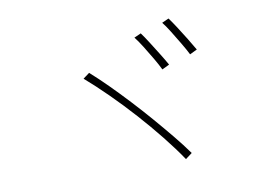

<svg xmlns="http://www.w3.org/2000/svg" viewBox="-67 -825 1134 802"><g transform="rotate(-10 500.0 -423.5)"><path d="M566 -678Q578 -662 595.5 -634.5Q613 -607 631 -578Q649 -549 660 -529L629 -514Q619 -535 602 -564Q585 -593 567.5 -621Q550 -649 537 -665ZM691 -719Q703 -703 720.5 -676Q738 -649 755.5 -620.5Q773 -592 785 -571L754 -556Q743 -578 726 -606.5Q709 -635 692 -662.5Q675 -690 662 -706ZM325 -553Q360 -522 398.5 -483.5Q437 -445 477 -402Q517 -359 555 -315Q593 -271 627.5 -229Q662 -187 689 -149L661 -128Q628 -177 584.5 -231.5Q541 -286 492 -340.5Q443 -395 393 -444.5Q343 -494 298 -533Z"/></g></svg>

Font: Noto Sans TC
Style: Regular
Weight: 100
Designer: Ryoko NISHIZUKA 西塚涼子 (kana, bopomofo & ideographs); Paul D. Hunt (Latin, Greek & Cyrillic); Sandoll Communications 산돌커뮤니
Foundry: Adobe
Version: Version 2.004;hotconv 1.0.118;makeotfexe 2.5.65603